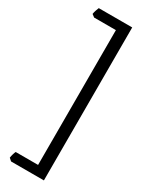

<svg xmlns="http://www.w3.org/2000/svg" viewBox="-243 -822 794 1027"><g transform="rotate(30 154.0 -308.5)"><path d="M36.6 163.6 20.5 149.4Q22 138.2 25.6 126Q29.3 113.8 32.7 107.4H170.9V-725.1H36.6L19.5 -737.8Q21 -748.5 25.1 -760.7Q29.3 -772.9 32.7 -781.2H239.3V163.6Z"/></g></svg>

Font: Gentium Plus Cyr
Style: Regular
Weight: 400
Designer: J. Victor Gaultney, Annie Olsen, Iska Routamaa, Becca Hirsbrunner
Foundry: SIL International
Version: Version 5.000